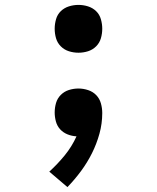

<svg xmlns="http://www.w3.org/2000/svg" viewBox="-20 -548 640 783"><path d="M255 215 181 152Q215 121 244 85.5Q273 50 292 8Q273 7 255.5 0Q238 -7 225.5 -20.5Q213 -34 208 -52.5Q203 -71 203 -89Q203 -109 208.5 -128Q214 -147 228 -161Q242 -175 261 -181Q280 -187 300 -187Q320 -187 339.5 -180.5Q359 -174 372.5 -160Q386 -146 391.5 -126.5Q397 -107 397 -87Q397 -44 385.5 -2.5Q374 39 355 77Q336 115 310.5 149.5Q285 184 255 215ZM300 -333Q280 -333 261 -339Q242 -345 228 -359Q214 -373 208.5 -392Q203 -411 203 -431Q203 -450 208.5 -469.5Q214 -489 228 -502.5Q242 -516 261 -522Q280 -528 300 -528Q320 -528 339 -522Q358 -516 372 -502.5Q386 -489 391.5 -469.5Q397 -450 397 -431Q397 -411 391.5 -392Q386 -373 372 -359Q358 -345 339 -339Q320 -333 300 -333Z"/></svg>

Font: Iosevka Extended
Style: Bold
Weight: 700
Width: 7
Monospace: yes
Designer: Belleve Invis
Foundry: Belleve Invis
Version: Version 32.5.0; ttfautohint (v1.8.4)